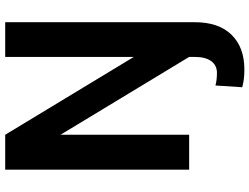

<svg xmlns="http://www.w3.org/2000/svg" viewBox="-131 -620 964 742"><g transform="rotate(-90 351.0 -249.0)"><path d="M66.4 -710.9H201.2L502 -213.9V-710.9H636.2V21.5Q636.2 114.3 587.6 163.8Q539.1 213.4 453.6 213.4Q435.5 213.4 419.4 211.7Q403.3 210 384.8 205.1L391.6 101.6Q413.1 107.4 439.9 107.4Q469.7 107.4 485.8 85.2Q502 63 502 21.5V0L201.2 -497.1V0H66.4Z"/></g></svg>

Font: Vazirmatn FD SemiBold
Style: Regular
Weight: 600
Designer: Saber Rastikerdar
Foundry: Saber Rastikerdar
Version: Version 33.001